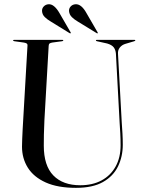

<svg xmlns="http://www.w3.org/2000/svg" viewBox="-20 -892 695 925"><path d="M556.5 -297.5 538.5 -633Q537 -652 527.8 -664Q518.5 -676 496 -682.5L446.5 -693.5Q444 -694.5 443 -695.2Q442 -696 442 -697Q442 -698.5 443 -699.2Q444 -700 446 -700H628Q630 -700 631 -699.2Q632 -698.5 632 -697Q632 -696 630.5 -695Q629 -694 625.5 -693L585 -681Q567.5 -676 557.2 -663Q547 -650 548.5 -632.5L566.5 -302.5Q568.5 -275.5 570 -249Q571.5 -222.5 571.5 -195Q571.5 -137.5 548.5 -90.2Q525.5 -43 476 -15Q426.5 13 346 13Q258 13 200.2 -13Q142.5 -39 114.2 -84Q86 -129 86 -185.5Q86 -200 87 -223.2Q88 -246.5 89.2 -270.2Q90.5 -294 91.5 -310.5L112.5 -673.5Q113 -679.5 108.5 -682.5Q104 -685.5 94.5 -687L48.5 -693.5Q43 -695 43 -697Q43 -698.5 44.2 -699.2Q45.5 -700 47.5 -700H280.5Q283 -700 284 -699.2Q285 -698.5 285 -697Q285 -696 283.8 -695.2Q282.5 -694.5 280 -693.5L232 -687Q223 -685.5 219 -682.5Q215 -679.5 214.5 -671.5L194 -313.5Q192 -275.5 191.5 -243.8Q191 -212 191 -190.5Q191 -94 237 -46.8Q283 0.5 366.5 0.5Q426 0.5 469.5 -23Q513 -46.5 537 -89.8Q561 -133 561 -192Q561 -223 559.5 -249.5Q558 -276 556.5 -297.5ZM266.5 -829 319.5 -737.5Q321 -736 321.2 -734.5Q321.5 -733 320.5 -732Q319.5 -731 318.2 -731.2Q317 -731.5 315 -732.5L225 -788Q208.5 -797.5 196 -809.5Q183.5 -821.5 182.5 -839Q182 -852 191 -861.2Q200 -870.5 213.5 -871.5Q228 -872.5 241.2 -861.2Q254.5 -850 266.5 -829ZM396.5 -829 449.5 -737.5Q451 -735.5 451.2 -734.2Q451.5 -733 451 -732Q450 -731 448.5 -731.2Q447 -731.5 445.5 -732.5L355 -788Q338.5 -797.5 326.2 -809.5Q314 -821.5 312.5 -839Q312 -852 320.8 -861.2Q329.5 -870.5 343.5 -871.5Q358.5 -872.5 371.8 -861.2Q385 -850 396.5 -829Z"/></svg>

Font: Fraunces 120pt
Style: Regular
Weight: 400
Version: Version 1.000;[b76b70a41]